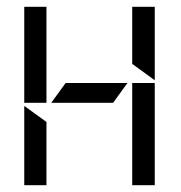

<svg xmlns="http://www.w3.org/2000/svg" viewBox="-20 -571 530 562"><path d="M51 -29H116V-214L51 -261ZM51 -270H116V-551H51ZM130 -270H311L353 -328H172ZM367 -29H433V-328H367ZM367 -384 433 -336V-551H367Z"/></svg>

Font: Charger Static
Style: Regular
Weight: 1000
Designer: Jasper
Foundry: KineticPlasma Fonts/Cannot Into Space Fonts
Version: Version 1.1